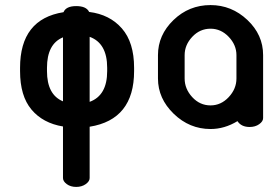

<svg xmlns="http://www.w3.org/2000/svg" viewBox="-20 -501 1093 756"><path d="M331 -454Q412 -444 460 -389Q508 -334 508 -234V-221Q508 -30 333 -2V200Q333 213 317.5 224Q302 235 280 235Q258 235 243 224Q228 213 228 200V-3Q149 -16 104 -69.5Q59 -123 59 -221V-234Q59 -426 230 -453Q240 -477 280 -477Q320 -477 331 -454ZM165 -234V-221Q165 -128 228 -102V-354Q165 -328 165 -234ZM402 -221V-234Q402 -331 333 -356V-100Q402 -125 402 -221Z M809 -481Q892 -481 954 -422.5Q1016 -364 1016 -284V-241V-192V-36Q1016 -23 1000.5 -12Q985 -1 963 -1Q930 -1 915 -24Q864 7 809 7Q726 7 664 -53Q602 -113 602 -192V-284Q602 -363 663 -422Q724 -481 809 -481ZM809 -86Q850 -86 880.5 -118.5Q911 -151 911 -192V-241V-284Q911 -324 880.5 -356Q850 -388 809 -388Q767 -388 737 -356Q707 -324 707 -284V-192Q707 -151 737 -118.5Q767 -86 809 -86Z"/></svg>

Font: AkaAcidDosis
Style: SemiBold
Weight: 600
Designer: Edgar Tolentino, Pablo Impallari, Igino Marini, Cyberella
Foundry: Edgar Tolentino, Pablo Impallari, Igino Marini, Cyberella
Version: Version 1.007